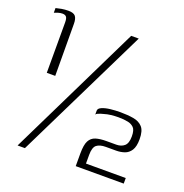

<svg xmlns="http://www.w3.org/2000/svg" viewBox="-113 -636 777 812"><g transform="rotate(20 275.5 -230.5)"><path d="M63 -257V-483Q63 -502 57.5 -508.5Q52 -515 40 -515Q31 -515 21 -512Q11 -509 4 -506V-527Q15 -530 29.5 -532.5Q44 -535 60 -535Q83 -535 91.5 -524.5Q100 -514 100 -490L101 -257ZM379 -526 85 74H52L345 -526ZM313 72Q313 58 313 43.5Q313 29 313 15Q313 -24 322.5 -42Q332 -60 351 -66Q370 -72 399 -72Q411 -72 421.5 -72Q432 -72 443 -72Q465 -72 479 -84Q493 -96 493 -127Q493 -156 482 -166.5Q471 -177 456 -180Q445 -182 436 -183Q427 -184 412 -184Q396 -184 379 -182Q362 -180 350 -176Q344 -175 337 -172.5Q330 -170 324 -167.5Q318 -165 316 -161V-179Q316 -189 331 -195.5Q346 -202 368.5 -204.5Q391 -207 413 -207Q446 -207 472 -202.5Q498 -198 513 -181.5Q528 -165 528 -127Q528 -94 517 -77Q506 -60 488.5 -54Q471 -48 451 -48Q441 -48 430 -48Q419 -48 405 -48Q378 -48 364 -37Q350 -26 350 8V47H529V72Z"/></g></svg>

Font: Genos Thin Light
Style: Regular
Weight: 300
Version: Version 1.010